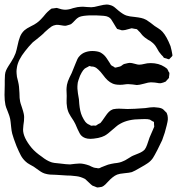

<svg xmlns="http://www.w3.org/2000/svg" viewBox="-28 -766 782 849"><path d="M315 -393Q313 -375 316.5 -354Q320 -333 321 -327Q321 -323 322.5 -306.5Q324 -290 327 -276.5Q330 -263 335 -252Q336 -250 342 -238.5Q348 -227 357 -220Q359 -218 361.5 -217Q364 -216 366 -215Q368 -214 370.5 -212.5Q373 -211 375 -210L386 -211Q388 -211 391.5 -210.5Q395 -210 397 -211Q397 -211 406 -217L416 -222L424 -232Q430 -240 438 -252Q446 -264 453.5 -271.5Q461 -279 472 -283L486 -285Q497 -286 512 -285Q527 -284 536 -284Q562 -284 614 -288Q638 -292 653 -292Q659 -292 673 -290Q687 -288 694 -282Q694 -282 703 -273L709 -267Q714 -255 714 -246Q715 -238 712.5 -226.5Q710 -215 709 -211Q702 -180 689 -146Q687 -141 668 -103Q654 -76 648 -67Q639 -54 626 -45Q613 -36 593 -25Q566 -9 555 -5Q545 -2 522 0Q500 2 490 6Q480 10 469.5 18.5Q459 27 451 36Q445 43 437.5 50Q430 57 423 60L412 62L402 63Q399 62 396.5 61Q394 60 392 59Q390 58 381 55Q375 51 364.5 40.5Q354 30 349 26Q329 15 309 13Q295 11 284.5 10.5Q274 10 267 10L220 7Q190 7 176 3Q161 0 145 -12Q129 -24 121 -29Q116 -32 104 -38.5Q92 -45 85 -52Q72 -64 64 -79Q56 -94 45 -120Q31 -156 26 -175Q23 -186 21 -207Q19 -229 17 -240Q15 -251 7 -271Q-3 -295 -4 -302Q-8 -322 -8 -346L-7 -391Q-7 -397 -7 -410.5Q-7 -424 -6 -435Q-5 -446 -1 -455Q3 -464 10 -475Q17 -486 21 -492Q34 -512 41 -531Q46 -547 49 -562Q54 -587 60.5 -603.5Q67 -620 80 -632Q89 -640 109 -650Q124 -657 135 -665Q151 -676 175 -706Q180 -712 193 -723L200 -728Q202 -729 204 -728.5Q206 -728 208 -729Q212 -729 215.5 -730Q219 -731 223 -731Q228 -730 233.5 -728Q239 -726 244 -725Q254 -723 260 -723Q276 -723 295 -730Q317 -736 329 -736Q338 -737 356 -735L376 -734Q387 -734 409 -740Q433 -746 444 -746Q452 -746 461 -743Q472 -740 482 -731Q492 -722 496 -719Q518 -701 532 -697Q544 -693 568 -691Q585 -689 596.5 -686.5Q608 -684 619 -678Q625 -674 630 -670.5Q635 -667 638 -665Q650 -655 656 -651Q660 -648 671.5 -641Q683 -634 691 -625Q709 -605 726 -562Q732 -539 733 -531Q733 -529 734 -525Q735 -521 734 -519Q734 -518 726 -510Q720 -504 720 -504H719Q715 -504 709 -507Q707 -508 703.5 -508.5Q700 -509 698 -510Q695 -511 693 -516Q687 -521 675 -537Q673 -540 664.5 -555Q656 -570 644 -579Q636 -586 627 -590Q609 -602 607 -605Q601 -610 596 -617Q591 -624 585 -629Q584 -630 581.5 -633Q579 -636 577 -637L565 -639Q563 -639 560 -640Q557 -641 554 -641L543 -638Q525 -632 511 -632L501 -635L490 -638Q488 -640 487 -642.5Q486 -645 484 -647Q479 -655 473.5 -664.5Q468 -674 463.5 -680.5Q459 -687 451 -691Q443 -695 431 -696Q419 -697 416 -697Q404 -698 380 -698Q362 -698 353 -697Q329 -695 319 -689Q312 -685 305 -677.5Q298 -670 295 -667Q293 -666 291 -663.5Q289 -661 287 -660Q284 -658 278.5 -656.5Q273 -655 270 -654Q264 -652 260 -652Q254 -652 240.5 -654.5Q227 -657 220 -656Q208 -654 200 -649Q202 -650 187 -639L170 -624Q165 -618 153 -608Q143 -599 133.5 -592Q124 -585 117 -579Q100 -562 83 -540Q52 -501 47 -469Q45 -457 45 -450Q45 -442 47 -426Q49 -418 52 -405.5Q55 -393 56 -383L58 -355Q58 -330 61 -317Q62 -311 69 -291Q75 -273 77 -263Q80 -250 78 -231Q77 -224 75.5 -212.5Q74 -201 74 -193Q74 -158 112 -112Q129 -92 157 -73Q178 -56 198 -49Q209 -45 237 -43Q267 -39 282 -39Q290 -40 303 -41.5Q316 -43 324 -43Q342 -43 367 -34Q371 -32 376 -29.5Q381 -27 387 -25Q395 -23 400 -23Q406 -21 409 -22Q413 -22 419 -26Q428 -29 435.5 -32.5Q443 -36 450 -38Q456 -40 464.5 -41.5Q473 -43 478 -44Q502 -46 516 -53Q523 -55 540 -66Q544 -68 549 -71.5Q554 -75 561 -78Q568 -81 585.5 -88Q603 -95 612 -105Q618 -113 622.5 -126Q627 -139 629 -145Q632 -156 639 -171Q646 -186 649 -194Q650 -197 651.5 -200Q653 -203 654 -206L653 -218V-224Q653 -227 651 -228Q649 -229 648 -229Q645 -230 641 -233Q637 -236 635 -237Q625 -240 611 -239.5Q597 -239 594 -239Q539 -239 504 -219Q494 -214 484 -205Q474 -196 470 -193Q448 -173 435 -166Q424 -160 406 -156Q384 -152 372 -152Q345 -152 331 -167Q325 -173 315 -195Q304 -222 298 -231Q295 -236 285 -251Q275 -266 271 -281Q270 -284 269 -289Q268 -294 268 -297Q266 -308 266.5 -322Q267 -336 267 -342L266 -370Q266 -377 268 -391Q271 -406 279 -422.5Q287 -439 289 -443L306 -485Q315 -509 321 -515Q333 -530 351.5 -536Q370 -542 391 -540Q412 -538 421 -531Q434 -523 444 -508Q454 -493 457 -488L463 -478Q467 -475 470 -473.5Q473 -472 475 -471Q476 -470 478 -468.5Q480 -467 482 -467Q485 -467 487 -468Q489 -469 491 -469L503 -472Q508 -474 512 -477.5Q516 -481 521 -483Q525 -484 529.5 -485Q534 -486 538 -487Q541 -488 546 -488Q554 -488 567.5 -484Q581 -480 587 -480Q597 -480 613 -484Q617 -485 623 -486Q629 -487 638 -487Q674 -487 700 -470Q702 -468 705.5 -466Q709 -464 711 -462Q714 -458 715.5 -454Q717 -450 718 -448Q719 -447 720 -446Q721 -445 721 -443V-440L720 -430Q719 -428 719.5 -426Q720 -424 719 -422Q715 -415 711 -413Q710 -412 708 -409Q706 -406 704 -405Q703 -404 694 -401Q685 -398 683 -398H679Q673 -398 670 -399Q664 -400 656.5 -401Q649 -402 639 -402Q629 -402 609 -396Q587 -390 577 -390Q570 -391 558.5 -392.5Q547 -394 539 -394Q531 -394 522 -392.5Q513 -391 503 -391Q481 -391 469 -397Q448 -406 428 -434Q416 -450 407 -458Q398 -467 389 -470Q385 -472 375 -472Q371 -474 366 -474L362 -471Q359 -469 355 -467.5Q351 -466 347 -463Q339 -456 333 -445Q326 -434 319 -412Q315 -400 315 -393Z"/></svg>

Font: Rubik-Burned
Style: Regular
Weight: 400
Designer: NaN (generative design), Hubert & Fischer (Rubik source font outlines)
Foundry: NaN, Hubert & Fischer
Version: Version 1.000